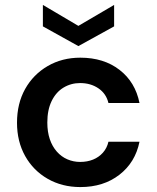

<svg xmlns="http://www.w3.org/2000/svg" viewBox="-20 -747 636 779"><path d="M306 12Q232 12 173.5 -21.5Q115 -55 82 -114Q49 -173 49 -249Q49 -327 82 -386Q115 -445 173.5 -479Q232 -513 306 -513Q401 -513 465 -463.5Q529 -414 546 -329H420Q411 -367 379.5 -388.5Q348 -410 305 -410Q268 -410 237.5 -391.5Q207 -373 189.5 -337Q172 -301 172 -250Q172 -212 182 -182.5Q192 -153 210.5 -132Q229 -111 253.5 -100.5Q278 -90 305 -90Q334 -90 357.5 -99.5Q381 -109 397.5 -127.5Q414 -146 420 -172H546Q529 -88 464.5 -38Q400 12 306 12ZM298 -560 154 -640V-727L298 -642L443 -727V-640Z"/></svg>

Font: DM Sans 18pt SemiBold
Style: Regular
Weight: 600
Designer: Colophon Foundry, Jonny Pinhorn
Foundry: Colophon Foundry
Version: Version 4.004;gftools[0.9.30]